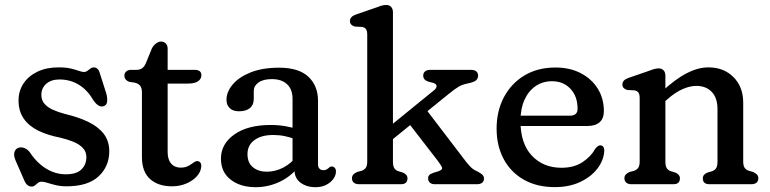

<svg xmlns="http://www.w3.org/2000/svg" viewBox="-20 -758 3170 790"><path d="M224.9 -431Q190.1 -431 170.2 -413.1Q150.2 -395.2 150.2 -367.8Q150.2 -345.7 162.9 -331.1Q175.5 -316.5 197.1 -306.7Q218.6 -296.8 245.9 -289.5Q301.7 -276.5 343 -256.6Q384.3 -236.7 407 -207.2Q429.6 -177.6 429.6 -135.4Q429.6 -73.4 385.7 -32.4Q341.8 8.6 253.8 8.6Q229.8 8.6 210.1 3.9Q190.3 -0.9 175.6 -5.6Q160.8 -10.4 151 -10.4Q142.1 -10.4 136 -5.4Q129.9 -0.4 124.1 4.6Q118.3 9.6 110 9.6Q100.2 9.6 92.5 3.1Q84.8 -3.5 79 -17.8L43.6 -98.8Q35.2 -119.5 39.6 -132.9Q44.1 -146.3 56.6 -150.2Q68.3 -153.8 81 -148.6Q93.7 -143.4 102.6 -131.4Q121.6 -102.6 145.1 -82.3Q168.6 -62 195.3 -51.4Q222 -40.8 250.2 -40.8Q294.9 -40.8 315.1 -60.9Q335.4 -80.9 335.4 -111.2Q335.4 -133.7 321.3 -148.8Q307.2 -164 282.8 -174.2Q258.3 -184.4 227.8 -191.6Q175.8 -201.7 137.2 -220.6Q98.7 -239.6 77.5 -270.1Q56.3 -300.7 56.3 -344.8Q56.3 -383.7 76.7 -414.5Q97.1 -445.3 134.2 -463.1Q171.3 -480.8 221 -480.8Q250.8 -480.8 271.1 -476.1Q291.3 -471.3 304.3 -466.6Q317.3 -461.8 324.8 -461.8Q333.2 -461.8 339.7 -466.6Q346.2 -471.3 352.3 -476.1Q358.3 -480.8 365.2 -480.8Q373.3 -480.8 380.2 -475.5Q387.1 -470.1 390.4 -457.8L417 -374.4Q422.2 -357 420.9 -340.8Q419.6 -324.5 404.8 -320.6Q394.1 -317.9 383.6 -324.9Q373 -332 362.2 -348.4Q339.7 -387.7 304.4 -409.3Q269 -431 224.9 -431Z M535 -417.7 511.2 -421.4Q502.3 -424.8 497 -431.2Q491.8 -437.7 491.8 -446.9Q491.8 -457 499.2 -463.8Q506.7 -470.6 518.9 -470.6H541.8Q555.4 -470.6 564.6 -477Q573.8 -483.3 580.7 -499.2L605.2 -559.4Q611.7 -571.5 622.1 -579.3Q632.4 -587 642 -587Q654.3 -587 662.1 -579.3Q669.8 -571.5 669.8 -557.4V-132.2Q669.8 -101.6 684.2 -84.9Q698.6 -68.2 723.8 -68.2Q737.6 -68.2 747.9 -72.3Q758.2 -76.4 766 -82Q773.7 -87.6 780.1 -91.6Q786.5 -95.6 792.2 -95.2Q799.6 -95 804.6 -88.7Q809.6 -82.3 807.8 -71.2Q806.3 -50.9 789.8 -32.6Q773.3 -14.2 746.5 -2.8Q719.7 8.6 687.8 8.6Q630.8 8.6 597.4 -21.4Q564 -51.3 564 -111.8V-377.9Q564 -395.9 556.8 -405Q549.7 -414.2 535 -417.7ZM620.2 -414.1V-470.6H780.8Q794.4 -470.6 801.5 -465.2Q808.6 -459.7 808.6 -448.3Q808.6 -433.6 795.3 -423.8Q782 -414.1 752.2 -414.1Z M1191.7 -58.8V-77.2L1183.7 -88.8V-351.5Q1183.7 -390.6 1161.1 -411.5Q1138.6 -432.5 1098.6 -432.5Q1062.5 -432.5 1043.3 -418.3Q1024.1 -404.1 1024.1 -383.7V-350.3Q1024.1 -326.3 1008.1 -313.2Q992.1 -300.1 963.5 -300.1Q938.7 -300.1 925.3 -313Q911.9 -326 911.9 -347.3Q911.9 -380 937.3 -410.3Q962.7 -440.6 1011.2 -460.1Q1059.7 -479.5 1128.6 -479.5Q1209.1 -479.5 1248.8 -442.3Q1288.5 -405 1288.5 -343.1V-81.6Q1288.5 -70.8 1294.3 -64.3Q1300 -57.7 1310.2 -57.7Q1317.7 -57.7 1322.3 -60Q1326.8 -62.2 1330.1 -65.1Q1333.5 -68.1 1336.7 -70.6Q1339.9 -73 1344.2 -73Q1352.3 -73 1357.3 -67.5Q1362.3 -62 1362.3 -52.4Q1362.3 -37 1351.8 -22.1Q1341.2 -7.2 1322.4 2.5Q1303.6 12.2 1278.5 12.2Q1241.1 12.2 1216.4 -6.4Q1191.7 -24.9 1191.7 -58.8ZM889.1 -105.3Q889.1 -166 944.4 -204.9Q999.8 -243.8 1093.8 -243.8Q1124.6 -243.8 1153.7 -238.9Q1182.7 -234 1203.9 -226L1194.3 -185.8Q1174.1 -193.1 1151.8 -197.8Q1129.5 -202.6 1104 -202.6Q1055.5 -202.6 1026.9 -181.6Q998.3 -160.6 998.3 -123.9Q998.3 -87.9 1020.9 -69.7Q1043.5 -51.5 1077.3 -51.5Q1113.4 -51.5 1146 -68.7Q1178.6 -85.8 1202.3 -116.9L1214.7 -80.7Q1183.6 -36.2 1134.8 -12Q1086 12.2 1032.1 12.2Q968.9 12.2 929 -18.9Q889.1 -50 889.1 -105.3Z M1457.2 0Q1443.8 0 1436 -6.4Q1428.2 -12.8 1428.2 -24.4Q1428.2 -34 1433.8 -40Q1439.4 -46 1449.6 -50.4L1468 -55.4Q1478.9 -59.1 1484.9 -67.4Q1491 -75.7 1491 -93.4V-615.2Q1491 -631.4 1485.6 -638.3Q1480.3 -645.2 1470.4 -647.2L1439.4 -648.8Q1430.5 -651.4 1425.1 -657Q1419.8 -662.6 1419.8 -671.2Q1419.8 -680.6 1426.1 -687.4Q1432.5 -694.2 1445.4 -698.6L1520.8 -724.6Q1535.5 -730.1 1547.2 -733.9Q1558.9 -737.6 1569 -737.6Q1582 -737.6 1589.4 -729.5Q1596.8 -721.4 1596.8 -707.6V-93.4Q1596.8 -74.5 1602.6 -65.8Q1608.3 -57.1 1619.4 -53.4L1637.6 -48Q1656.6 -40 1656.6 -24.4Q1656.6 0 1629.6 0ZM1560 -219.1 1765.2 -386.1Q1776.4 -394.9 1776.3 -403.6Q1776.2 -412.4 1763.1 -416.8L1744.5 -421.5Q1730.9 -426 1726.1 -432.2Q1721.3 -438.5 1721.3 -446.2Q1721.3 -458 1729.1 -464.3Q1736.9 -470.6 1750.3 -470.6H1918.2Q1932.1 -470.6 1939.7 -464.3Q1947.2 -458 1947.2 -446.2Q1947.2 -435.9 1939.4 -428Q1931.6 -420.2 1904.2 -414.5Q1882.7 -410.4 1867.9 -401.7Q1853 -393 1828.2 -373.1L1572.8 -166.3ZM1717.8 -328.1 1897.7 -92.5Q1911.6 -74.8 1921 -66.6Q1930.3 -58.4 1943.7 -52.9Q1956.4 -46.4 1963.9 -39.9Q1971.4 -33.3 1971.4 -23.4Q1971.4 -12.2 1963.9 -6.1Q1956.3 0 1942.4 0H1768.5Q1756.3 0 1748.9 -6.4Q1741.5 -12.8 1741.5 -24.4Q1741.5 -32.6 1746.3 -37.7Q1751 -42.8 1763.8 -47.2L1782.3 -52.8Q1802.2 -59.5 1798.7 -68.8Q1795.2 -78.1 1779.1 -99.2L1646 -271.4Z M2464.7 -300.8Q2464.7 -270.6 2447.3 -255.1Q2429.9 -239.6 2397.1 -239.6H2084.7V-282H2324.9Q2356.5 -282 2356.5 -310.4Q2356.5 -361.4 2327.2 -392.6Q2297.9 -423.8 2251.3 -423.8Q2213.5 -423.8 2184.1 -403.9Q2154.7 -384 2138.1 -347.4Q2121.5 -310.8 2121.5 -260.4Q2121.5 -167 2168.5 -117.4Q2215.4 -67.7 2290.3 -67.7Q2341.8 -67.7 2376.9 -90.9Q2411.9 -114.1 2428.1 -144.5Q2434.8 -152.7 2439.7 -156.5Q2444.5 -160.3 2450.5 -159.9Q2457.7 -159.7 2462 -154.4Q2466.3 -149 2466.3 -138.7Q2464.8 -99.9 2439 -65.6Q2413.2 -31.2 2368.1 -9.7Q2322.9 11.9 2262.8 11.9Q2189.2 11.9 2135.4 -18.6Q2081.6 -49.2 2052.4 -103.6Q2023.3 -158 2023.3 -228.8Q2023.3 -300.5 2053 -357.3Q2082.8 -414.1 2137.2 -447.2Q2191.7 -480.2 2265.7 -480.2Q2324.7 -480.2 2369.5 -457Q2414.3 -433.7 2439.5 -393.3Q2464.7 -352.8 2464.7 -300.8Z M2717.8 -446.6V-93.4Q2717.8 -74.5 2723.6 -65.8Q2729.3 -57.1 2740.4 -53.4L2758.6 -48Q2777.6 -40 2777.6 -24.4Q2777.6 0 2750.6 0H2578.2Q2564.8 0 2557 -6.4Q2549.2 -12.8 2549.2 -24.4Q2549.2 -34 2554.8 -40Q2560.4 -46 2570.6 -50.4L2589 -55.4Q2599.9 -59.1 2605.9 -67.4Q2612 -75.7 2612 -93.4V-354.2Q2612 -370.4 2606.6 -377.3Q2601.3 -384.2 2591.4 -386.2L2560.4 -387.8Q2551.5 -390.6 2546.1 -396.1Q2540.8 -401.6 2540.8 -410.2Q2540.8 -419.6 2547.1 -426.4Q2553.5 -433.2 2566.4 -437.6L2641.8 -463.6Q2656.5 -469.1 2668.2 -472.9Q2679.9 -476.6 2690 -476.6Q2703 -476.6 2710.4 -468.5Q2717.8 -460.4 2717.8 -446.6ZM2701 -327.4 2675.6 -355.8 2702.8 -380.8Q2758.3 -432.4 2805.4 -456.6Q2852.4 -480.8 2894.7 -480.8Q2957.8 -480.8 2997.9 -440.8Q3038 -400.7 3038 -335.2V-93.4Q3038 -75.7 3044.1 -67.3Q3050.1 -58.9 3061 -55.4L3078.8 -50.4Q3089 -45.6 3094.6 -39.8Q3100.2 -34 3100.2 -24.4Q3100.2 -12.8 3092.7 -6.4Q3085.1 0 3071.2 0H2898.8Q2871.8 0 2871.8 -24.4Q2871.8 -40 2890.8 -48L2909.6 -53.4Q2920.7 -57.1 2926.4 -65.8Q2932.2 -74.5 2932.2 -93.4V-308.8Q2932.2 -355.4 2908.5 -380Q2884.8 -404.6 2845.1 -404.6Q2818.7 -404.6 2788.2 -391.2Q2757.6 -377.8 2724 -347.8Z"/></svg>

Font: Fraunces SuperSoft 9pt
Style: Regular
Weight: 900
Version: Version 1.000;[b76b70a41]